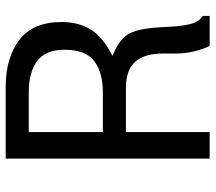

<svg xmlns="http://www.w3.org/2000/svg" viewBox="-60 -678 739 658"><g transform="rotate(-90 309.0 -349.5)"><path d="M336 -287H185V0H94V-699H339Q440 -699 501 -652Q562 -605 562 -508Q562 -447 535 -405.5Q508 -364 446 -333Q483 -318 503 -300Q523 -282 532 -251.5Q541 -221 544 -170L547 -118Q549 -93 555 -66Q561 -39 583 -23V0H480Q469 -23 461.5 -53Q454 -83 454 -117V-161Q454 -223 426 -255Q398 -287 336 -287ZM185 -620V-366H321Q389 -366 428 -395.5Q467 -425 467 -498Q467 -562 428.5 -591Q390 -620 321 -620Z"/></g></svg>

Font: Fragment Mono SC
Style: Regular
Weight: 400
Monospace: yes
Designer: Wei Huang based on Nimbus Sans by URW Studio, based on Helvetica by Max Miedinger.
Foundry: Wei Huang
Version: Version 1.012; ttfautohint (v1.8.4.7-5d5b)